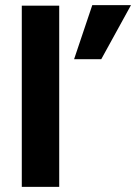

<svg xmlns="http://www.w3.org/2000/svg" viewBox="-20 -729 531 749"><path d="M65 0V-707H211V0ZM269 -498 340 -709H491L375 -498Z"/></svg>

Font: Hind Bold
Style: Regular
Weight: 700
Designer: Manushi Parikh, Satya Rajpurohit
Foundry: Indian Type Foundry
Version: Version 1.201;PS 1.0;hotconv 1.0.78;makeotf.lib2.5.61930; tt